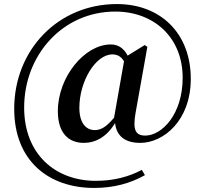

<svg xmlns="http://www.w3.org/2000/svg" viewBox="-20 -755 1010 946"><path d="M671 -51C785 -51 920 -160 920 -367C920 -590 772 -735 556 -735C265 -735 50 -508 50 -219C50 38 220 171 444 171C541 171 623 148 694 108L679 82C615 116 540 136 452 136C253 136 99 5 99 -225C99 -483 288 -698 548 -698C739 -698 880 -570 880 -372C880 -191 777 -87 696 -87C648 -87 633 -114 648 -199L706 -524L693 -533L609 -481C590 -517 563 -536 526 -536C396 -536 265 -375 265 -207C265 -98 319 -51 393 -51C450 -51 506 -80 547 -149C554 -83 598 -51 671 -51ZM542 -175C502 -127 475 -114 447 -114C403 -114 371 -150 371 -224C371 -353 450 -487 534 -487C557 -487 577 -477 591 -453Z"/></svg>

Font: Noto Serif CJK HK
Style: Bold
Weight: 700
Designer: Ryoko NISHIZUKA 西塚涼子 (kana & ideographs); Frank Grießhammer (Latin, Greek & Cyrillic); Wenlong ZHANG 张文龙 (bopomofo); San
Foundry: Adobe
Version: Version 2.001;hotconv 1.1.0;makeotfexe 2.6.0